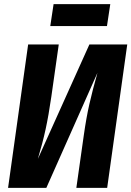

<svg xmlns="http://www.w3.org/2000/svg" viewBox="-20 -908 635 928"><path d="M498 0H349L385 -254Q397 -339 412 -405Q427 -471 451 -556L204 0H19L116 -693H264L228 -440Q215 -350 200.5 -283.5Q186 -217 163 -140L412 -693H595ZM497 -782H223L239 -888H513Z"/></svg>

Font: Fira Sans Condensed
Style: Bold Italic
Weight: 700
Width: 3
Italic angle: -8°
Designer: Carrois Corporate & Edenspiekermann AG
Foundry: Carrois Corporate GbR & Edenspiekermann AG
Version: Version 4.203